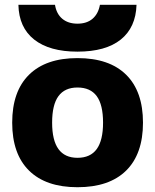

<svg xmlns="http://www.w3.org/2000/svg" viewBox="-20 -773 649 803"><path d="M304 10Q172 10 101.5 -59.5Q31 -129 31 -260Q31 -391 101.5 -460.5Q172 -530 304 -530Q437 -530 507.5 -460.5Q578 -391 578 -260Q578 -129 507.5 -59.5Q437 10 304 10ZM304 -113Q358 -113 384.5 -149.5Q411 -186 411 -260Q411 -335 384.5 -371Q358 -407 304 -407Q251 -407 224.5 -371Q198 -335 198 -260Q198 -186 224.5 -149.5Q251 -113 304 -113ZM304 -557Q187 -557 123 -607.5Q59 -658 57 -753H210Q216 -715 240.5 -694.5Q265 -674 304 -674Q343 -674 367 -694.5Q391 -715 398 -753H551Q548 -658 485 -607.5Q422 -557 304 -557Z"/></svg>

Font: M PLUS 1 ExtraBold
Style: Regular
Weight: 800
Designer: Coji Morishita
Foundry: UNDERFOREST DESIGN
Version: Version 1.001